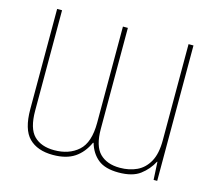

<svg xmlns="http://www.w3.org/2000/svg" viewBox="-103 -841 1095 978"><g transform="rotate(15 444.5 -352.0)"><path d="M253 10Q171 10 126.5 -34.5Q82 -79 82 -186V-714H108V-185Q108 -91 146 -53Q184 -15 253 -15Q331 -15 380 -58.5Q429 -102 429 -207V-714H455V-182Q455 -91 493 -53Q531 -15 599 -15Q649 -15 688.5 -33.5Q728 -52 751.5 -94Q775 -136 775 -207V-714H801V0H782L777 -94H775Q752 -50 712 -20Q672 10 599 10Q528 10 490.5 -20.5Q453 -51 438 -103H435Q410 -48 366.5 -19Q323 10 253 10Z"/></g></svg>

Font: Noto Sans SemiCondensed Thin
Style: Regular
Weight: 100
Width: 4
Designer: Monotype Design Team
Foundry: Monotype Imaging Inc.
Version: Version 2.013; ttfautohint (v1.8.4.7-5d5b)